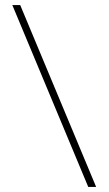

<svg xmlns="http://www.w3.org/2000/svg" viewBox="-20 -735 428 755"><path d="M358 0H327L28.5 -715H59.5Z"/></svg>

Font: Newsreader Display ExtraLight
Style: Regular
Weight: 275
Designer: Hugues Gentile
Foundry: Production Type
Version: Version 1.001